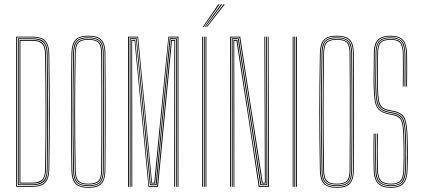

<svg xmlns="http://www.w3.org/2000/svg" viewBox="-20 -866 1952 890"><path d="M55 0V-696H131.8Q156 -696 172.9 -688.9Q189.8 -681.8 198.9 -663.8Q208 -645.8 208.5 -613.2Q209.8 -530.8 210.2 -463.5Q210.8 -396.2 210.8 -335.9Q210.8 -275.5 210.1 -214.4Q209.5 -153.2 208.5 -82.8Q208 -51 199.1 -33Q190.2 -15 173.2 -7.5Q156.2 0 130.8 0ZM59 -3.8H130.8Q153 -3.8 169.4 -10.1Q185.8 -16.5 195 -33.6Q204.2 -50.8 204.8 -82.8Q206 -163.5 206.4 -250.4Q206.8 -337.2 206.5 -428.4Q206.2 -519.5 204.8 -613.2Q204.5 -644 196 -661.2Q187.5 -678.5 171.4 -685.4Q155.2 -692.2 131.8 -692.2H59ZM62.8 -7.8V-688.2H131.8Q153.5 -688.2 168.8 -682.2Q184 -676.2 192.2 -660Q200.5 -643.8 200.8 -613.2Q201.8 -539.8 202.2 -473.6Q202.8 -407.5 202.8 -344.5Q202.8 -281.5 202.2 -217.2Q201.8 -153 200.8 -82.8Q200.2 -37.5 182.5 -22.6Q164.8 -7.8 130.8 -7.8ZM66.8 -11.5H130.8Q160.5 -11.5 178.5 -25.8Q196.5 -40 197 -83Q198.2 -172.5 198.6 -259Q199 -345.5 198.6 -433Q198.2 -520.5 196.8 -613.2Q196.2 -656.8 178.9 -670.6Q161.5 -684.5 131.8 -684.5H66.8ZM70.5 -15.2V-680.8H131.8Q164.5 -680.8 178.5 -665.1Q192.5 -649.5 193 -613.2Q194.5 -519.2 194.9 -431.1Q195.2 -343 194.8 -257Q194.2 -171 193 -82.8Q192.5 -46.5 178.4 -30.9Q164.2 -15.2 130.8 -15.2ZM74.5 -19.2H130.8Q157.2 -19.2 172.9 -31.4Q188.5 -43.5 189 -82.8Q190.2 -158 190.8 -224.2Q191.2 -290.5 191.2 -353.1Q191.2 -415.8 190.6 -479.5Q190 -543.2 189 -613.2Q188.5 -649 174.8 -662.9Q161 -676.8 131.8 -676.8H74.5Z M389.8 4.5Q347.5 4.5 329.8 -14.2Q312 -33 311.2 -75.8Q310 -146.2 309.4 -212.6Q308.8 -279 308.8 -344.6Q308.8 -410.2 309.4 -478.1Q310 -546 311.2 -619.5Q312 -662.8 329.8 -681.6Q347.5 -700.5 389.8 -700.5Q433.2 -700.5 450.8 -681.1Q468.2 -661.8 468.5 -619.5Q469 -539 469.4 -471.4Q469.8 -403.8 469.8 -341.2Q469.8 -278.8 469.4 -214.2Q469 -149.8 468.5 -75.8Q468.2 -34.5 451 -15Q433.8 4.5 389.8 4.5ZM389.8 0.8Q430 0.8 447.2 -16.9Q464.5 -34.5 464.8 -75.8Q465.2 -135.5 465.5 -202.9Q465.8 -270.2 465.8 -341Q465.8 -411.8 465.5 -482.5Q465.2 -553.2 464.8 -619.5Q464.5 -659.8 447.9 -678.2Q431.2 -696.8 389.8 -696.8Q347 -696.8 331.5 -677.9Q316 -659 315.2 -619.5Q313.8 -537.8 313.1 -469.6Q312.5 -401.5 312.5 -339.2Q312.5 -277 313.2 -213.1Q314 -149.2 315.2 -75.8Q316 -37.2 331.4 -18.2Q346.8 0.8 389.8 0.8ZM389.8 -3.2Q351.8 -3.2 335.8 -19.5Q319.8 -35.8 319 -75.8Q317.8 -146 317.1 -213.6Q316.5 -281.2 316.5 -348.1Q316.5 -415 317.1 -482.4Q317.8 -549.8 319 -619.2Q319.8 -660 335.5 -676.4Q351.2 -692.8 389.8 -692.8Q428.2 -692.8 444.4 -676.2Q460.5 -659.8 460.8 -619.5Q461.2 -554 461.5 -488.5Q461.8 -423 461.8 -356.1Q461.8 -289.2 461.5 -219.5Q461.2 -149.8 460.8 -75.8Q460.5 -36.2 444.5 -19.8Q428.5 -3.2 389.8 -3.2ZM389.8 -7Q427.8 -7 442.1 -22.9Q456.5 -38.8 456.8 -75.8Q457.2 -153 457.6 -217.2Q458 -281.5 458 -342.5Q458 -403.5 457.8 -470.2Q457.5 -537 456.8 -619.5Q456.5 -656.8 442.2 -672.9Q428 -689 389.8 -689Q351.8 -689 337.8 -673.1Q323.8 -657.2 323 -619.2Q321.2 -518.5 320.6 -431.9Q320 -345.2 320.6 -259.5Q321.2 -173.8 323 -75.8Q323.5 -38 338.1 -22.5Q352.8 -7 389.8 -7ZM389.8 -10.8Q356.5 -10.8 342 -24.2Q327.5 -37.8 326.8 -76Q325.5 -148 324.9 -214.5Q324.2 -281 324.2 -346.1Q324.2 -411.2 325 -478.8Q325.8 -546.2 327 -620Q327.5 -656.8 341.2 -671Q355 -685.2 389.8 -685.2Q424.5 -685.2 438.6 -671.1Q452.8 -657 453 -619.2Q453.5 -559.5 453.8 -491.4Q454 -423.2 454 -351.6Q454 -280 453.8 -209.8Q453.5 -139.5 453 -75.8Q452.8 -38.5 438.4 -24.6Q424 -10.8 389.8 -10.8ZM389.8 -14.5Q423.2 -14.5 436 -27.8Q448.8 -41 449 -75.8Q449.8 -177 450 -263.2Q450.2 -349.5 450 -435Q449.8 -520.5 449 -619.2Q448.8 -654.8 436 -668.1Q423.2 -681.5 389.8 -681.5Q356.8 -681.5 344 -668.2Q331.2 -655 330.8 -619.2Q329.5 -550 328.9 -483.9Q328.2 -417.8 328.2 -351.9Q328.2 -286 328.9 -217.8Q329.5 -149.5 330.8 -76Q331.2 -40.2 344.4 -27.4Q357.5 -14.5 389.8 -14.5Z M573.5 0V-696H620.2L656.8 -312L684.8 -19H695L723.2 -311.8L760.5 -696H807.2V0H803.2V-692.2H763.2L726.8 -308.2L699 -15.2H681.8L653.8 -308.8L617.2 -692.2H577.5V0ZM589.2 0 589 -297 588.8 -680.8H606.8L643 -299.8L671.2 -3.8H708.5L736.8 -300.8L773 -680.8H792L791.5 -297V0H787.5L787.8 -296.8L788.2 -677H776.8L740.8 -298L712.5 0H668.2L640 -297.5L603.8 -677H592.5L593 -296.8V0ZM581.2 0V-298.8L581 -688.5H613.5L650.5 -306L678.8 -11.5H701.8L730 -306.2L766.2 -688.5H799.5V-298.2L799.2 0H795.5V-297.5L795.8 -684.5H770.2L733.8 -303.5L705.8 -7.5H675L646.8 -303.2L610.5 -684.5H585L585.2 -297.5V0Z M932.8 0V-696H936.8V0ZM917.2 0V-696H921.2V0ZM925 0V-696H929V0ZM920 -741 992 -846H998L924 -741ZM936 -741 1016 -846H1022L940 -741ZM928 -741 1004 -846H1010L932 -741Z M1046.8 0V-696H1093.5L1136.8 -412L1197.8 -19H1207.8L1206.5 -415L1205.5 -696H1209.5L1210.5 -415L1211.8 -15.2H1194L1089.8 -692.2H1050.8V0ZM1054.5 0V-297.8L1054.2 -688.5H1086.8L1190.8 -11.5H1215.2L1214.2 -415L1213.5 -696H1217.2L1218 -415L1219.2 -7.5H1186.8L1083 -684.5H1058.2L1058.5 -297.8V0ZM1062.5 0 1062.2 -297.8 1062 -680.8H1080L1183 -3.8H1222.8L1221.2 -696H1225L1226.8 0H1179.2L1134.5 -299L1076.2 -677H1065.8L1066.2 -297.8V0Z M1352.2 0V-696H1356.2V0ZM1336.8 0V-696H1340.8V0ZM1344.5 0V-696H1348.5V0Z M1541.2 4.5Q1499 4.5 1481.2 -14.2Q1463.5 -33 1462.8 -75.8Q1461.5 -146.2 1460.9 -212.6Q1460.2 -279 1460.2 -344.6Q1460.2 -410.2 1460.9 -478.1Q1461.5 -546 1462.8 -619.5Q1463.5 -662.8 1481.2 -681.6Q1499 -700.5 1541.2 -700.5Q1584.8 -700.5 1602.2 -681.1Q1619.8 -661.8 1620 -619.5Q1620.5 -539 1620.9 -471.4Q1621.2 -403.8 1621.2 -341.2Q1621.2 -278.8 1620.9 -214.2Q1620.5 -149.8 1620 -75.8Q1619.8 -34.5 1602.5 -15Q1585.2 4.5 1541.2 4.5ZM1541.2 0.8Q1581.5 0.8 1598.8 -16.9Q1616 -34.5 1616.2 -75.8Q1616.8 -135.5 1617 -202.9Q1617.2 -270.2 1617.2 -341Q1617.2 -411.8 1617 -482.5Q1616.8 -553.2 1616.2 -619.5Q1616 -659.8 1599.4 -678.2Q1582.8 -696.8 1541.2 -696.8Q1498.5 -696.8 1483 -677.9Q1467.5 -659 1466.8 -619.5Q1465.2 -537.8 1464.6 -469.6Q1464 -401.5 1464 -339.2Q1464 -277 1464.8 -213.1Q1465.5 -149.2 1466.8 -75.8Q1467.5 -37.2 1482.9 -18.2Q1498.2 0.8 1541.2 0.8ZM1541.2 -3.2Q1503.2 -3.2 1487.2 -19.5Q1471.2 -35.8 1470.5 -75.8Q1469.2 -146 1468.6 -213.6Q1468 -281.2 1468 -348.1Q1468 -415 1468.6 -482.4Q1469.2 -549.8 1470.5 -619.2Q1471.2 -660 1487 -676.4Q1502.8 -692.8 1541.2 -692.8Q1579.8 -692.8 1595.9 -676.2Q1612 -659.8 1612.2 -619.5Q1612.8 -554 1613 -488.5Q1613.2 -423 1613.2 -356.1Q1613.2 -289.2 1613 -219.5Q1612.8 -149.8 1612.2 -75.8Q1612 -36.2 1596 -19.8Q1580 -3.2 1541.2 -3.2ZM1541.2 -7Q1579.2 -7 1593.6 -22.9Q1608 -38.8 1608.2 -75.8Q1608.8 -153 1609.1 -217.2Q1609.5 -281.5 1609.5 -342.5Q1609.5 -403.5 1609.2 -470.2Q1609 -537 1608.2 -619.5Q1608 -656.8 1593.8 -672.9Q1579.5 -689 1541.2 -689Q1503.2 -689 1489.2 -673.1Q1475.2 -657.2 1474.5 -619.2Q1472.8 -518.5 1472.1 -431.9Q1471.5 -345.2 1472.1 -259.5Q1472.8 -173.8 1474.5 -75.8Q1475 -38 1489.6 -22.5Q1504.2 -7 1541.2 -7ZM1541.2 -10.8Q1508 -10.8 1493.5 -24.2Q1479 -37.8 1478.2 -76Q1477 -148 1476.4 -214.5Q1475.8 -281 1475.8 -346.1Q1475.8 -411.2 1476.5 -478.8Q1477.2 -546.2 1478.5 -620Q1479 -656.8 1492.8 -671Q1506.5 -685.2 1541.2 -685.2Q1576 -685.2 1590.1 -671.1Q1604.2 -657 1604.5 -619.2Q1605 -559.5 1605.2 -491.4Q1605.5 -423.2 1605.5 -351.6Q1605.5 -280 1605.2 -209.8Q1605 -139.5 1604.5 -75.8Q1604.2 -38.5 1589.9 -24.6Q1575.5 -10.8 1541.2 -10.8ZM1541.2 -14.5Q1574.8 -14.5 1587.5 -27.8Q1600.2 -41 1600.5 -75.8Q1601.2 -177 1601.5 -263.2Q1601.8 -349.5 1601.5 -435Q1601.2 -520.5 1600.5 -619.2Q1600.2 -654.8 1587.5 -668.1Q1574.8 -681.5 1541.2 -681.5Q1508.2 -681.5 1495.5 -668.2Q1482.8 -655 1482.2 -619.2Q1481 -550 1480.4 -483.9Q1479.8 -417.8 1479.8 -351.9Q1479.8 -286 1480.4 -217.8Q1481 -149.5 1482.2 -76Q1482.8 -40.2 1495.9 -27.4Q1509 -14.5 1541.2 -14.5Z M1792.5 4.5Q1751.2 4.5 1732.4 -14.9Q1713.5 -34.2 1712.2 -78.2Q1711.5 -107.8 1711.2 -135.6Q1711 -163.5 1711.2 -191Q1711.5 -218.5 1712.2 -246.5H1716.2Q1715.2 -210 1715 -184.6Q1714.8 -159.2 1715.1 -135.2Q1715.5 -111.2 1716.2 -78.2Q1717.5 -36 1735.2 -17.6Q1753 0.8 1792.5 0.8Q1829.8 0.8 1847 -17.8Q1864.2 -36.2 1865.5 -78.5Q1866.8 -116 1866.8 -149.8Q1866.8 -183.5 1865.5 -231.2Q1864.2 -284.2 1854.8 -311.4Q1845.2 -338.5 1808 -347L1778.8 -352.8Q1757.8 -358 1747.1 -368.1Q1736.5 -378.2 1732.8 -399.5Q1729 -420.8 1728 -459.8Q1727.2 -492 1728 -535.8Q1728.8 -579.5 1728.8 -618.5Q1728.8 -656 1742.5 -670.6Q1756.2 -685.2 1791.8 -685.2Q1824.8 -685.2 1837.4 -669.5Q1850 -653.8 1851 -617.2Q1851.8 -589.2 1851.8 -550.6Q1851.8 -512 1851 -465H1847.2Q1847.8 -507.5 1847.8 -551.8Q1847.8 -596 1847.2 -617.2Q1846.2 -655 1833.4 -668.2Q1820.5 -681.5 1791.8 -681.5Q1758 -681.5 1745.2 -667.9Q1732.5 -654.2 1732.5 -618.5Q1732.5 -579.2 1731.8 -535.4Q1731 -491.5 1731.8 -460.8Q1732.8 -421.2 1736.6 -400.5Q1740.5 -379.8 1750.5 -370.6Q1760.5 -361.5 1779.8 -356.8L1808.8 -350.8Q1848.8 -341.5 1858.4 -313Q1868 -284.5 1869.2 -231.5Q1870.2 -195.5 1870.5 -174.5Q1870.8 -153.5 1870.5 -133Q1870.2 -112.5 1869.2 -78Q1868 -36 1850.6 -15.8Q1833.2 4.5 1792.5 4.5ZM1792.5 -3.2Q1757 -3.2 1739.1 -19.2Q1721.2 -35.2 1720 -79Q1719.2 -111.5 1719 -138Q1718.8 -164.5 1719.1 -190.4Q1719.5 -216.2 1720.2 -246.5H1724Q1723.2 -213.5 1722.9 -187.9Q1722.5 -162.2 1722.9 -136.9Q1723.2 -111.5 1724 -78.8Q1725.2 -38.8 1741 -22.9Q1756.8 -7 1792.5 -7Q1829.8 -7 1843.1 -25Q1856.5 -43 1857.5 -78.5Q1858.2 -106.8 1858.6 -124.4Q1859 -142 1859 -156Q1859 -170 1858.6 -187.1Q1858.2 -204.2 1857.5 -231.5Q1856 -289.8 1846.4 -310.9Q1836.8 -332 1806.2 -339.2L1777 -345.2Q1752.2 -351.2 1740.4 -363.8Q1728.5 -376.2 1724.8 -399.5Q1721 -422.8 1720 -460.5Q1719.2 -491 1720.1 -535.5Q1721 -580 1721 -618.5Q1721 -659.2 1737.1 -676Q1753.2 -692.8 1791.8 -692.8Q1825.2 -692.8 1841.5 -676.6Q1857.8 -660.5 1859 -617.2Q1859.5 -597.8 1859.6 -556.6Q1859.8 -515.5 1859 -465H1855Q1855.8 -517 1855.6 -557.5Q1855.5 -598 1855 -617.2Q1854 -656.5 1839.9 -672.8Q1825.8 -689 1791.8 -689Q1754.8 -689 1739.8 -673.4Q1724.8 -657.8 1724.8 -618.5Q1724.8 -579.5 1724 -535.9Q1723.2 -492.2 1724 -460.5Q1725 -419.2 1729.5 -397Q1734 -374.8 1745.4 -364.5Q1756.8 -354.2 1778 -349L1807 -343.2Q1842.8 -334.8 1851.5 -309.4Q1860.2 -284 1861.5 -231.2Q1862.2 -199.2 1862.6 -177.2Q1863 -155.2 1862.8 -133.1Q1862.5 -111 1861.5 -78.5Q1860.5 -37 1844 -20.1Q1827.5 -3.2 1792.5 -3.2ZM1792.5 -10.8Q1757.5 -10.8 1743.2 -26.1Q1729 -41.5 1728 -78.5Q1727.2 -111.5 1726.9 -134.2Q1726.5 -157 1726.8 -182Q1727 -207 1728 -246.5H1731.8Q1730.8 -203.2 1730.6 -165.6Q1730.5 -128 1731.8 -78.8Q1733 -41.8 1746.9 -28.1Q1760.8 -14.5 1792.5 -14.5Q1823.8 -14.5 1836.2 -29.2Q1848.8 -44 1849.8 -78.8Q1851 -115.2 1851.2 -135.5Q1851.5 -155.8 1851.1 -175.8Q1850.8 -195.8 1849.8 -231Q1848.5 -287 1840.1 -306.2Q1831.8 -325.5 1804.5 -331.8L1775.2 -337.8Q1748 -344.5 1734.9 -358.6Q1721.8 -372.8 1717.5 -397.4Q1713.2 -422 1712.2 -460.2Q1711.5 -491.5 1712.2 -535.9Q1713 -580.2 1713 -618.8Q1713 -662.8 1731.2 -681.6Q1749.5 -700.5 1791.8 -700.5Q1830.5 -700.5 1848 -681.1Q1865.5 -661.8 1866.8 -617.8Q1867.2 -598 1867.4 -555Q1867.5 -512 1866.8 -465H1862.8Q1863.5 -512 1863.5 -552.4Q1863.5 -592.8 1862.8 -617.8Q1861.8 -660.8 1845 -678.8Q1828.2 -696.8 1791.8 -696.8Q1751.5 -696.8 1734.2 -678.9Q1717 -661 1717 -618.5Q1717 -580 1716.2 -536.1Q1715.5 -492.2 1716.2 -460.5Q1717.2 -422.2 1721.1 -398.4Q1725 -374.5 1737.4 -361.2Q1749.8 -348 1776 -341.5L1805.2 -335.5Q1824.2 -331.2 1834.4 -321.6Q1844.5 -312 1848.6 -291Q1852.8 -270 1853.8 -231Q1854.5 -198.8 1854.8 -175.9Q1855 -153 1854.9 -131Q1854.8 -109 1853.8 -78.8Q1852.8 -41.2 1838.8 -26Q1824.8 -10.8 1792.5 -10.8Z"/></svg>

Font: Big Shoulders Inline Display SC Thin
Style: Regular
Weight: 100
Designer: Patric King
Foundry: XO Type Co
Version: Version 2.002